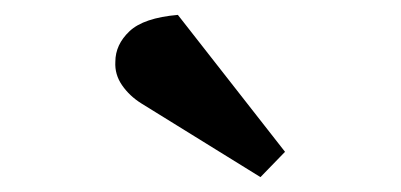

<svg xmlns="http://www.w3.org/2000/svg" viewBox="-20 -814 539 258"><path d="M363 -610 330 -576 170 -675Q154 -685 144 -699.5Q134 -714 135 -731Q135 -754 154 -772Q173 -790 219 -794Z"/></svg>

Font: Literata 18pt
Style: Bold Italic
Weight: 700
Italic angle: -2°
Designer: Latin by Veronika Burian and Jose Scaglione. Greek by Irene Vlachou. Cyrillic by Vera Evstafieva
Foundry: TypeTogether
Version: Version 3.103;gftools[0.9.29]